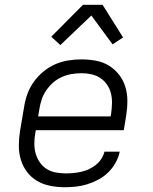

<svg xmlns="http://www.w3.org/2000/svg" viewBox="-20 -777 640 805"><path d="M251 8Q220 8 190 2Q160 -4 135.5 -18.5Q111 -33 93.5 -56Q76 -79 67.5 -107Q59 -135 59 -166Q59 -197 64 -228L81 -328Q85 -355 94.5 -382Q104 -409 121.5 -433.5Q139 -458 162 -477Q185 -496 211.5 -507.5Q238 -519 266 -523.5Q294 -528 321 -528Q352 -528 382 -522.5Q412 -517 436.5 -502Q461 -487 479 -464Q497 -441 505.5 -413Q514 -385 514 -354Q514 -323 509 -292L499 -231H130L128 -219Q124 -197 124 -175Q124 -153 129.5 -133.5Q135 -114 146.5 -97Q158 -80 175 -69Q192 -58 213 -54Q234 -50 256 -50Q272 -50 287.5 -51.5Q303 -53 319.5 -56.5Q336 -60 351.5 -67Q367 -74 381 -85Q395 -96 404.5 -110.5Q414 -125 418 -141H482Q477 -117 464.5 -94.5Q452 -72 433.5 -54Q415 -36 392.5 -24Q370 -12 346 -4.5Q322 3 298 5.5Q274 8 251 8ZM140 -289H444L446 -301Q449 -323 449.5 -344.5Q450 -366 445 -386Q440 -406 428.5 -422.5Q417 -439 400.5 -450Q384 -461 363.5 -465.5Q343 -470 322 -470Q301 -470 280 -466.5Q259 -463 239 -454Q219 -445 202.5 -430.5Q186 -416 173.5 -397.5Q161 -379 154.5 -359Q148 -339 145 -319ZM233 -588 195 -623 328 -757H410L496 -620L452 -591L363 -712Z"/></svg>

Font: Iosevka Light Extended Oblique
Style: Regular
Weight: 300
Width: 7
Italic angle: -9°
Monospace: yes
Designer: Belleve Invis
Foundry: Belleve Invis
Version: Version 32.5.0; ttfautohint (v1.8.4)